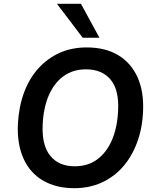

<svg xmlns="http://www.w3.org/2000/svg" viewBox="-20 -978 811 1008"><path d="M370 10Q275 10 206 -30Q137 -70 103 -146.5Q69 -223 74 -328Q79 -418 106 -491.5Q133 -565 180.5 -618Q228 -671 292 -700Q356 -729 435 -729Q532 -729 599.5 -689Q667 -649 701.5 -573.5Q736 -498 731 -392Q727 -302 699 -228Q671 -154 624 -101Q577 -48 512.5 -19Q448 10 370 10ZM372 -105Q442 -105 491 -141.5Q540 -178 568 -243.5Q596 -309 600 -396Q606 -505 561 -559.5Q516 -614 431 -614Q363 -614 313.5 -578Q264 -542 236 -477Q208 -412 204 -324Q199 -215 244 -160Q289 -105 372 -105ZM414 -780 279 -958H405L502 -780Z"/></svg>

Font: Nunitoga
Style: Bold Italic
Weight: 700
Italic angle: -9°
Designer: Vernon Adams
Foundry: Vernon Adams
Version: Version 1.0